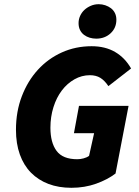

<svg xmlns="http://www.w3.org/2000/svg" viewBox="-20 -882 660 914"><path d="M320 12Q259 12 210.5 -6.5Q162 -25 127.5 -60Q93 -95 74.5 -146.5Q56 -198 56 -264Q56 -351 84 -424Q112 -497 160.5 -550Q209 -603 274.5 -632.5Q340 -662 416 -662Q481 -662 528 -634.5Q575 -607 604 -556L496 -472Q478 -499 457.5 -511.5Q437 -524 408 -524Q369 -524 334.5 -504.5Q300 -485 274.5 -451.5Q249 -418 234.5 -372Q220 -326 220 -274Q220 -203 249.5 -163.5Q279 -124 348 -124Q362 -124 377.5 -128Q393 -132 404 -140L428 -248H332L356 -378H592L530 -56Q492 -27 437.5 -7.5Q383 12 320 12ZM438 -698Q422 -698 407 -702.5Q392 -707 380 -716Q368 -725 361 -739Q354 -753 354 -772Q354 -790 361.5 -806.5Q369 -823 382 -835Q395 -847 412.5 -854.5Q430 -862 450 -862Q466 -862 481 -857Q496 -852 508 -843Q520 -834 527 -820Q534 -806 534 -788Q534 -749 506.5 -723.5Q479 -698 438 -698Z"/></svg>

Font: mr_Source Sans Pro
Style: Italic
Weight: 900
Italic angle: -11°
Designer: Paul D. Hunt
Foundry: Adobe Systems Incorporated
Version: Version 1.076;July 10, 2024;FontCreator 11.5.0.2430 64-bit